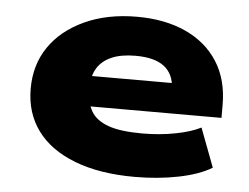

<svg xmlns="http://www.w3.org/2000/svg" viewBox="-43 -561 812 625"><g transform="rotate(5 363.0 -249.0)"><path d="M418 11Q303 11 221.5 -20.5Q140 -52 98 -109.5Q56 -167 56 -246Q56 -324 96 -382.5Q136 -441 210 -475Q284 -509 381 -509Q472 -509 540 -478Q608 -447 645.5 -388.5Q683 -330 683 -247V-205H220V-304H535L514 -286Q512 -334 480.5 -358Q449 -382 387 -382Q340 -382 309 -368.5Q278 -355 262.5 -330Q247 -305 247 -269V-256Q247 -216 263 -188.5Q279 -161 318.5 -146.5Q358 -132 430 -132Q488 -132 539 -142Q590 -152 621 -168L669 -41Q628 -16 561 -2.5Q494 11 418 11Z"/></g></svg>

Font: Nunito Sans 10pt Expanded Black
Style: Regular
Weight: 900
Width: 7
Designer: Vernon Adams
Foundry: Vernon Adams
Version: Version 3.101;gftools[0.9.27]